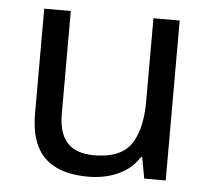

<svg xmlns="http://www.w3.org/2000/svg" viewBox="-44 -584 707 641"><g transform="rotate(5 309.0 -263.0)"><path d="M274 10Q210 10 166.5 -10.5Q123 -31 101 -74Q79 -117 79 -185V-536H168V-191Q168 -127 197 -95Q226 -63 287 -63Q376 -63 410.5 -113Q445 -163 445 -257V-536H533V0H461L448 -71H444Q427 -43 400 -25Q373 -7 341 1.5Q309 10 274 10Z"/></g></svg>

Font: Noto Sans Symbols
Style: Regular
Weight: 400
Designer: Monotype Design Team
Foundry: Monotype Imaging Inc.
Version: Version 2.002